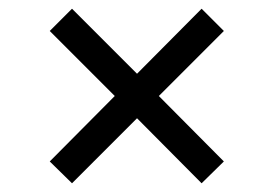

<svg xmlns="http://www.w3.org/2000/svg" viewBox="-20 -523 628 440"><path d="M493 -153 442 -103 294 -252 145 -103 94 -153 243 -303 94 -452 145 -503 294 -354 442 -503 493 -452 344 -303Z"/></svg>

Font: Inria Sans
Style: Regular
Weight: 400
Designer: Black Foundry Team
Foundry: Black Foundry
Version: Version 1.2; ttfautohint (v1.8.3)